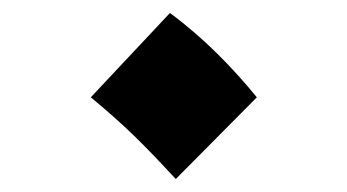

<svg xmlns="http://www.w3.org/2000/svg" viewBox="-20 -451 535 296"><path d="M251 -175 376 -301C339 -346 296 -391 242 -431L120 -301C174 -256 199 -231 251 -175Z"/></svg>

Font: Noto Sans Arabic ExtCond Blk
Style: Regular
Weight: 900
Width: 2
Designer: Monotype Design Team, Nadine Chahine, Nizar Qandah and Khaled Hosny
Foundry: Monotype Imaging Inc.
Version: Version 2.012